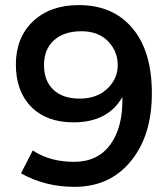

<svg xmlns="http://www.w3.org/2000/svg" viewBox="-20 -725 655 750"><path d="M296.9 -603Q229 -602.5 190.4 -567.4Q151.9 -532.2 151.9 -470.7Q151.9 -409.2 188.5 -374.5Q225.1 -339.8 291.5 -339.8Q357.9 -339.8 398.9 -378.4Q439.9 -417 439.9 -470.7Q439.9 -524.4 402.3 -563.5Q364.7 -603 296.9 -603ZM288.1 -705.1Q420.9 -705.1 497.1 -615.2Q573.2 -525.4 573.2 -360.4Q573.2 -195.3 491.2 -95.7Q409.2 4.9 271 4.9Q155.8 4.9 62 -47.9L107.9 -137.2Q175.8 -92.8 269 -92.8Q362.3 -92.8 411.6 -161.1Q460.9 -229.5 458 -346.2Q401.9 -247.1 267.1 -247.1Q162.1 -247.1 102.1 -307.6Q42 -368.2 42 -473.1Q42 -578.1 108.9 -641.6Q175.8 -705.1 288.1 -705.1Z"/></svg>

Font: TruenoRg
Style: Book
Weight: 400
Designer: Julieta Ulanovsky
Foundry: Julieta Ulanovsky
Version: Version 3.001b